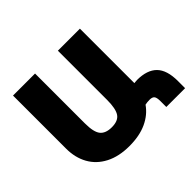

<svg xmlns="http://www.w3.org/2000/svg" viewBox="-158 -941 1177 1177"><g transform="rotate(-45 430.5 -352.0)"><path d="M851 -62V0H688V-51Q688 -82 679 -93Q670 -104 647 -104Q626 -104 608 -100Q572 -48 509.5 -19Q447 10 359 10Q268 10 203.5 -23.5Q139 -57 106 -116.5Q73 -176 73 -254V-714H264V-282Q264 -206 287.5 -177Q311 -148 364 -148Q420 -148 441 -180Q462 -212 462 -287V-714H653V-252V-242Q671 -244 678 -244Q765 -244 808 -200.5Q851 -157 851 -62Z"/></g></svg>

Font: Noto Sans Armenian Black
Style: Regular
Weight: 900
Designer: Monotype Design team
Foundry: Monotype Imaging Inc.
Version: Version 1.000